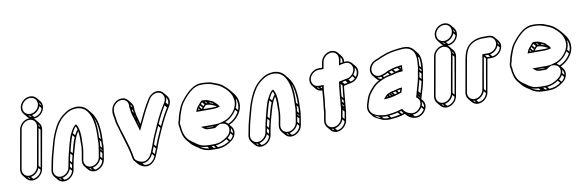

<svg xmlns="http://www.w3.org/2000/svg" viewBox="-57 -1246 5650 1866"><g transform="rotate(-10 2768.5 -313.5)"><path d="M165 -659C161 -634 167 -611 181 -594L210 -558C216 -551 223 -545 231 -540C230 -540 230 -541 229 -541C179 -541 131 -499 122 -450L54 -67C50 -42 56 -19 70 -2L99 33C113 49 133 60 158 60C208 60 256 17 265 -32L333 -415C337 -440 330 -462 317 -478L288 -514C283 -521 277 -526 269 -530H272C322 -530 369 -571 378 -621C383 -647 376 -670 362 -687L333 -722C319 -739 298 -749 272 -749C222 -749 174 -710 165 -659ZM289 -450 221 -67C214 -26 173 9 132 9C91 9 62 -26 69 -67L137 -450C144 -491 185 -526 226 -526C267 -526 296 -491 289 -450ZM317 -412 254 -50 237 -70 301 -432ZM319 -436 304 -453C305 -458 305 -462 305 -467C312 -458 317 -448 319 -436ZM250 -29C242 10 203 43 164 45L146 23C184 16 219 -14 232 -50ZM140 42C129 38 119 32 112 23C116 24 121 24 126 24ZM363 -618C354 -578 318 -547 278 -545L260 -567C298 -574 332 -602 345 -639ZM364 -642 350 -659C351 -665 351 -670 351 -675C358 -666 363 -655 364 -642ZM254 -548C242 -552 232 -559 224 -568C229 -567 234 -566 240 -566ZM334 -656C327 -614 287 -581 245 -581C202 -581 172 -616 180 -659C187 -701 228 -734 270 -734C313 -734 342 -699 334 -656Z M368 -5 379 -63C389 -121 404 -173 420 -231C438 -304 461 -362 491 -415C516 -461 550 -498 591 -523C617 -542 649 -554 688 -556C741 -556 772 -538 794 -511C845 -449 855 -347 849 -234C848 -204 850 -185 844 -152C842 -141 842 -132 840 -123L828 -51C821 -9 779 25 738 25C697 25 668 -10 675 -51L688 -123C694 -156 695 -186 695 -212C699 -283 698 -365 665 -405L660 -401C632 -384 618 -351 604 -324C580 -280 566 -204 551 -153C544 -127 536 -89 531 -63L520 -5C513 36 472 71 431 71C390 71 361 36 368 -5ZM878 -196C877 -173 878 -157 876 -135L860 -155C864 -178 864 -195 864 -213ZM879 -221 864 -239C867 -307 866 -374 851 -430C875 -376 882 -300 879 -221ZM873 -113C873 -111 872 -108 872 -106L856 -126C856 -128 857 -131 857 -133ZM869 -85 860 -34 843 -54 852 -105ZM856 -13C847 26 809 59 770 61L752 39C790 32 825 3 838 -34ZM746 58C735 54 725 48 718 39C722 40 727 40 732 40ZM631 -284C612 -242 598 -182 585 -133L567 -155C580 -202 595 -265 612 -307ZM639 -301 620 -324C633 -349 642 -371 660 -385C665 -377 669 -364 672 -352C658 -337 648 -319 639 -301ZM580 -114C575 -94 568 -67 563 -45L546 -66C550 -86 556 -113 562 -135ZM559 -25C557 -13 555 0 553 12L536 -8L542 -45ZM549 33C541 72 502 105 463 107L445 85C483 78 518 48 531 12ZM439 104C428 100 418 94 411 85C415 86 420 86 425 86ZM673 -123 660 -51C656 -26 662 -3 676 14L705 49C718 65 739 76 764 76C814 76 863 34 872 -16L884 -88C886 -97 887 -106 888 -117C894 -152 892 -172 893 -201C899 -315 889 -421 835 -486L806 -522C782 -551 748 -572 691 -572L690 -571C648 -569 613 -556 584 -535C540 -507 505 -470 478 -421C448 -366 424 -306 406 -233C390 -176 374 -122 364 -63L353 -5C349 20 355 43 369 60L398 95C412 111 432 122 457 122C507 122 556 79 565 30L575 -28C579 -53 589 -91 595 -116C618 -194 636 -282 675 -335C681 -298 682 -253 680 -210C680 -193 681 -182 679 -169C677 -158 675 -135 673 -123Z M1038 -484C1035 -467 1033 -451 1036 -429L1042 -400C1043 -393 1044 -386 1045 -377C1048 -344 1055 -333 1063 -303C1072 -267 1084 -233 1094 -198C1116 -126 1138 -56 1150 21C1151 29 1155 36 1160 42L1189 77C1202 92 1223 105 1240 111C1305 135 1356 84 1378 30C1387 5 1394 -7 1406 -40C1429 -111 1455 -163 1484 -229C1514 -295 1545 -354 1581 -411L1588 -422C1612 -463 1604 -500 1585 -523L1556 -558C1549 -566 1541 -573 1533 -577C1483 -602 1427 -565 1405 -530L1398 -519C1390 -504 1383 -496 1374 -480C1342 -424 1313 -362 1283 -299C1279 -311 1276 -325 1273 -337C1267 -364 1262 -373 1258 -392C1255 -415 1252 -429 1249 -449C1253 -474 1247 -496 1233 -513L1204 -549C1190 -565 1170 -575 1145 -575C1095 -575 1047 -533 1038 -484ZM1204 -482C1207 -460 1210 -447 1213 -423C1216 -401 1223 -392 1229 -366C1239 -327 1253 -290 1263 -252L1267 -233L1277 -253C1314 -330 1348 -406 1387 -474C1396 -489 1401 -497 1410 -513L1417 -524C1436 -554 1483 -583 1524 -563C1554 -549 1572 -507 1546 -463L1539 -452C1502 -394 1471 -335 1441 -268C1413 -202 1385 -150 1362 -78C1350 -46 1344 -34 1335 -9C1315 39 1273 82 1219 61C1200 54 1168 39 1165 17C1153 -61 1131 -132 1109 -204C1099 -239 1085 -274 1077 -309C1069 -341 1063 -350 1060 -381C1059 -390 1058 -399 1057 -406L1052 -433C1049 -453 1050 -469 1053 -484C1060 -525 1101 -560 1142 -560C1185 -560 1212 -524 1204 -482ZM1243 -385C1244 -378 1246 -373 1247 -368L1243 -373C1241 -380 1240 -386 1239 -391ZM1239 -416 1228 -429C1227 -439 1226 -447 1225 -455L1234 -444C1236 -433 1238 -424 1239 -416ZM1258 -329C1262 -312 1268 -295 1273 -278C1273 -277 1272 -277 1272 -276C1266 -295 1260 -315 1254 -334ZM1580 -438 1561 -462C1570 -479 1574 -496 1573 -511C1587 -493 1593 -467 1580 -438ZM1565 -412C1532 -359 1503 -305 1476 -245L1457 -268C1484 -329 1512 -383 1545 -436ZM1468 -228C1442 -169 1418 -120 1396 -57L1378 -80C1399 -144 1423 -192 1449 -251ZM1390 -39C1381 -16 1376 -3 1370 13L1351 -9C1358 -27 1364 -40 1372 -62ZM1343 7 1363 31C1343 77 1301 116 1249 97L1236 81C1285 85 1323 47 1343 7ZM1220 -487C1221 -492 1221 -497 1221 -502C1228 -493 1233 -482 1235 -470Z M1952 -417C1939 -418 1930 -420 1918 -420L1910 -421C1898 -414 1887 -400 1880 -391L1860 -367C1852 -357 1849 -351 1845 -340L1837 -320H2005C2013 -320 2021 -321 2027 -322C2043 -322 2052 -327 2064 -330L2073 -326L2069 -331L2070 -332L2066 -340C2056 -360 2035 -372 2021 -389C2001 -398 1979 -410 1956 -416C1952 -418 1952 -417 1952 -417ZM1801 27 1805 32C1832 51 1868 68 1917 68C1926 69 1932 69 1938 69H1980C2036 69 2080 48 2115 22C2137 8 2154 -11 2163 -35C2175 -68 2170 -96 2154 -116L2133 -142C2182 -162 2225 -204 2249 -250C2288 -330 2257 -398 2224 -438L2195 -473C2181 -489 2166 -504 2149 -518C2126 -540 2099 -551 2068 -563C2045 -572 2026 -581 1993 -583L1979 -585C1970 -586 1961 -587 1951 -587H1931C1913 -587 1894 -584 1875 -576C1827 -557 1790 -521 1757 -484L1734 -456C1714 -432 1700 -407 1688 -376C1675 -344 1663 -312 1656 -272C1647 -253 1643 -228 1650 -203C1656 -144 1667 -101 1695 -67L1724 -32C1738 -15 1756 0 1777 13ZM2044 -339C2039 -338 2034 -336 2029 -336C2022 -335 2015 -335 2007 -335H1910L1920 -348C1925 -355 1935 -366 1941 -370H1942H1945C1988 -370 2014 -353 2044 -339ZM1905 -351 1895 -339 1875 -364 1884 -375ZM1915 -364 1895 -388C1899 -393 1904 -399 1909 -403L1929 -378C1924 -373 1919 -369 1915 -364ZM2147 -34C2140 -17 2129 -3 2114 7L2094 -18C2108 -28 2120 -42 2128 -58ZM2153 -53 2135 -75C2139 -86 2141 -97 2141 -107C2152 -93 2157 -75 2153 -53ZM2100 16C2069 37 2033 53 1986 54L1969 33C2014 29 2049 12 2080 -9ZM1965 54H1944L1927 34H1948ZM1901 52C1866 48 1837 35 1816 20L1815 19C1835 27 1858 32 1885 32ZM2244 -370C2253 -340 2255 -303 2241 -267L2222 -290C2236 -321 2240 -352 2237 -380ZM2098 -175C2145 -192 2187 -232 2213 -275L2233 -251C2210 -209 2168 -169 2123 -153C2116 -162 2105 -167 2098 -175ZM1891 18C1846 18 1812 3 1787 -15C1783 -18 1778 -22 1774 -25L1758 -36C1707 -67 1680 -106 1669 -172C1668 -186 1666 -195 1665 -209C1658 -231 1663 -253 1671 -270C1678 -310 1689 -339 1702 -372C1713 -402 1726 -425 1745 -448L1768 -476C1800 -512 1834 -545 1878 -562C1895 -569 1912 -572 1928 -572H1948C1957 -572 1966 -572 1975 -571L1988 -569C2017 -566 2036 -558 2060 -549C2091 -537 2116 -527 2138 -506C2155 -493 2169 -479 2182 -463C2212 -426 2242 -363 2206 -290C2181 -243 2135 -199 2084 -185C2077 -183 2070 -181 2062 -179L2035 -172C2017 -170 1999 -169 1978 -169H1857L1875 -155C1887 -146 1897 -135 1922 -135C1929 -134 1935 -134 1939 -134H1980C1985 -134 1990 -135 1995 -136L1996 -138C2004 -143 2011 -148 2017 -152L2045 -165L2061 -164C2108 -163 2139 -124 2120 -74C2112 -53 2098 -37 2079 -25C2046 -1 2006 19 1954 19H1912C1907 19 1899 19 1891 18ZM1993 -153V-154H1995ZM1926 -150H1925C1916 -150 1911 -151 1905 -154H1972L1976 -149H1941C1938 -149 1933 -149 1926 -150ZM1976 -392C1988 -387 1998 -382 2010 -377L2016 -369C2006 -373 1994 -378 1985 -380ZM1864 -335 1860 -340C1862 -344 1864 -348 1865 -351L1877 -335ZM1935 -404C1938 -404 1942 -403 1944 -403L1959 -385H1950Z M2312 -5 2323 -63C2333 -121 2348 -173 2364 -231C2382 -304 2405 -362 2435 -415C2460 -461 2494 -498 2535 -523C2561 -542 2593 -554 2632 -556C2685 -556 2716 -538 2738 -511C2789 -449 2799 -347 2793 -234C2792 -204 2794 -185 2788 -152C2786 -141 2786 -132 2784 -123L2772 -51C2765 -9 2723 25 2682 25C2641 25 2612 -10 2619 -51L2632 -123C2638 -156 2639 -186 2639 -212C2643 -283 2642 -365 2609 -405L2604 -401C2576 -384 2562 -351 2548 -324C2524 -280 2510 -204 2495 -153C2488 -127 2480 -89 2475 -63L2464 -5C2457 36 2416 71 2375 71C2334 71 2305 36 2312 -5ZM2822 -196C2821 -173 2822 -157 2820 -135L2804 -155C2808 -178 2808 -195 2808 -213ZM2823 -221 2808 -239C2811 -307 2810 -374 2795 -430C2819 -376 2826 -300 2823 -221ZM2817 -113C2817 -111 2816 -108 2816 -106L2800 -126C2800 -128 2801 -131 2801 -133ZM2813 -85 2804 -34 2787 -54 2796 -105ZM2800 -13C2791 26 2753 59 2714 61L2696 39C2734 32 2769 3 2782 -34ZM2690 58C2679 54 2669 48 2662 39C2666 40 2671 40 2676 40ZM2575 -284C2556 -242 2542 -182 2529 -133L2511 -155C2524 -202 2539 -265 2556 -307ZM2583 -301 2564 -324C2577 -349 2586 -371 2604 -385C2609 -377 2613 -364 2616 -352C2602 -337 2592 -319 2583 -301ZM2524 -114C2519 -94 2512 -67 2507 -45L2490 -66C2494 -86 2500 -113 2506 -135ZM2503 -25C2501 -13 2499 0 2497 12L2480 -8L2486 -45ZM2493 33C2485 72 2446 105 2407 107L2389 85C2427 78 2462 48 2475 12ZM2383 104C2372 100 2362 94 2355 85C2359 86 2364 86 2369 86ZM2617 -123 2604 -51C2600 -26 2606 -3 2620 14L2649 49C2662 65 2683 76 2708 76C2758 76 2807 34 2816 -16L2828 -88C2830 -97 2831 -106 2832 -117C2838 -152 2836 -172 2837 -201C2843 -315 2833 -421 2779 -486L2750 -522C2726 -551 2692 -572 2635 -572L2634 -571C2592 -569 2557 -556 2528 -535C2484 -507 2449 -470 2422 -421C2392 -366 2368 -306 2350 -233C2334 -176 2318 -122 2308 -63L2297 -5C2293 20 2299 43 2313 60L2342 95C2356 111 2376 122 2401 122C2451 122 2500 79 2509 30L2519 -28C2523 -53 2533 -91 2539 -116C2562 -194 2580 -282 2619 -335C2625 -298 2626 -253 2624 -210C2624 -193 2625 -182 2623 -169C2621 -158 2619 -135 2617 -123Z M3292 -584 3282 -524 3292 -527C3304 -530 3315 -533 3326 -534L3339 -536C3402 -545 3441 -471 3388 -414C3372 -397 3354 -387 3334 -384L3322 -383C3305 -380 3286 -375 3272 -372C3267 -372 3260 -370 3255 -369C3246 -316 3243 -268 3238 -219C3235 -186 3235 -167 3230 -136C3230 -127 3230 -118 3229 -111L3213 -19C3206 22 3165 57 3124 57C3083 57 3054 22 3061 -19L3075 -100C3079 -123 3077 -145 3081 -167C3093 -233 3090 -296 3102 -363H3052C3011 -363 2982 -399 2989 -440C2996 -481 3037 -516 3079 -516H3128L3140 -584C3147 -625 3189 -660 3230 -660C3271 -660 3299 -625 3292 -584ZM3066 -167C3062 -144 3063 -119 3060 -100L3046 -19C3042 6 3048 28 3062 45L3091 80C3105 97 3125 108 3150 108C3199 108 3248 65 3257 16L3273 -76C3274 -84 3274 -92 3274 -102C3276 -112 3277 -124 3277 -133C3280 -150 3280 -167 3282 -185C3287 -232 3288 -272 3296 -321H3299H3300C3317 -325 3333 -330 3350 -333L3362 -334C3387 -339 3409 -349 3428 -370C3465 -410 3464 -460 3440 -490L3410 -525C3394 -544 3369 -555 3337 -550C3341 -574 3334 -596 3321 -612L3292 -648C3278 -665 3257 -675 3232 -675C3182 -675 3134 -633 3125 -584L3116 -531H3082C3032 -531 2983 -490 2974 -440C2970 -415 2976 -393 2990 -376L3019 -340C3033 -323 3054 -313 3079 -313H3080C3075 -265 3074 -213 3066 -167ZM3412 -374C3398 -361 3384 -353 3367 -350L3348 -373C3364 -378 3379 -387 3392 -399ZM3423 -386 3403 -411C3421 -433 3429 -456 3428 -478C3447 -455 3447 -418 3423 -386ZM3336 -345C3325 -342 3313 -339 3304 -337L3285 -360C3296 -363 3306 -366 3317 -368ZM3282 -325C3275 -282 3273 -243 3269 -204L3254 -223C3258 -265 3260 -302 3266 -345ZM3267 -181C3266 -172 3266 -163 3265 -156L3249 -175C3250 -183 3251 -192 3252 -200ZM3259 -98V-97L3244 -114V-115ZM3261 -120 3245 -140C3245 -143 3246 -145 3246 -148L3262 -129C3262 -126 3261 -123 3261 -120ZM3258 -73 3245 -2 3228 -22 3241 -93ZM3241 19C3233 57 3195 91 3156 93L3138 71C3176 64 3210 34 3223 -2ZM3132 90C3121 86 3111 80 3104 71C3108 72 3113 72 3118 72ZM3061 -331C3050 -335 3039 -341 3032 -350C3037 -349 3041 -349 3046 -349ZM3321 -548C3314 -547 3308 -546 3300 -544L3307 -584C3308 -590 3309 -595 3309 -601C3320 -587 3325 -569 3321 -548ZM3068 -348H3084C3083 -343 3083 -337 3082 -331Z M3702 -127C3719 -127 3739 -132 3752 -136L3770 -140C3792 -147 3812 -151 3834 -160C3839 -176 3844 -192 3848 -207L3839 -206C3815 -206 3799 -199 3782 -194C3759 -190 3733 -186 3715 -176L3695 -167C3683 -158 3673 -145 3665 -135L3655 -124H3671C3682 -125 3693 -126 3702 -127ZM3915 -574H3934C3969 -574 3996 -559 4014 -538C4043 -503 4042 -447 4035 -381C4034 -368 4032 -357 4029 -345L4016 -272C4008 -227 3992 -182 3981 -141L3976 -120C3974 -112 3971 -105 3969 -98L3967 -88C3991 -72 4009 -43 3991 -1C3977 32 3931 68 3889 54C3852 46 3827 26 3812 -3C3810 -2 3807 0 3805 0H3804L3768 11C3736 19 3700 25 3662 28C3635 31 3610 26 3588 21C3525 10 3474 -30 3502 -109C3512 -140 3520 -170 3534 -192C3563 -235 3601 -280 3649 -302L3668 -311C3695 -324 3719 -333 3752 -338C3790 -344 3827 -360 3866 -360H3880L3882 -370C3883 -389 3884 -405 3884 -422C3867 -420 3856 -419 3842 -416C3819 -416 3796 -407 3780 -403C3765 -400 3751 -393 3736 -388C3717 -376 3691 -366 3668 -360C3604 -343 3557 -410 3603 -471C3620 -493 3640 -503 3668 -511C3685 -519 3700 -528 3715 -532C3732 -537 3746 -545 3761 -549C3787 -557 3822 -565 3852 -568C3870 -569 3895 -574 3915 -574ZM3831 51 3841 63C3858 84 3882 98 3912 104C3964 118 4017 80 4034 38C4050 2 4042 -28 4026 -48L4013 -63C4015 -69 4017 -76 4019 -83L4025 -104C4036 -144 4053 -190 4061 -237L4073 -309C4076 -321 4078 -334 4079 -347C4087 -416 4086 -476 4055 -513L4026 -549C4006 -573 3976 -589 3937 -589H3918C3896 -589 3871 -584 3853 -582C3822 -579 3786 -571 3759 -563C3742 -558 3727 -550 3713 -546C3695 -541 3681 -533 3665 -525C3637 -516 3611 -506 3591 -479C3561 -439 3564 -396 3586 -369L3615 -334C3622 -326 3631 -319 3641 -314C3611 -300 3584 -277 3562 -252C3547 -235 3533 -219 3521 -198C3505 -173 3497 -141 3487 -111C3472 -67 3479 -33 3499 -8L3528 28C3535 36 3611 71 3611 71C3633 76 3661 81 3690 78C3728 75 3766 70 3799 61ZM3855 -380C3840 -378 3826 -372 3814 -369L3794 -392C3808 -396 3824 -400 3837 -401ZM3797 -364C3788 -361 3778 -358 3769 -356L3751 -378C3760 -381 3769 -384 3777 -387ZM4063 -463C4068 -436 4069 -402 4066 -366L4050 -385C4053 -417 4054 -448 4052 -476ZM4064 -343C4064 -338 4063 -332 4062 -327L4045 -348L4048 -363ZM4058 -307 4049 -255 4032 -275 4041 -327ZM4045 -234C4038 -196 4025 -157 4015 -121L3997 -143C4006 -177 4019 -215 4028 -254ZM4010 -102 4009 -100 3991 -122 3992 -123ZM4004 -81C4004 -80 4003 -78 4003 -77L3985 -100C3985 -101 3986 -102 3986 -103ZM4018 39C4002 71 3960 100 3920 90L3905 71C3944 71 3981 46 3999 15ZM4025 21 4007 -1C4012 -14 4013 -26 4013 -37C4025 -23 4031 -3 4025 21ZM3878 74C3873 71 3868 67 3864 63C3867 64 3869 65 3872 66ZM3784 49C3757 55 3726 60 3695 63L3677 41C3708 38 3738 33 3765 26ZM3802 45 3782 22 3800 16 3819 40ZM3675 64C3655 64 3636 61 3619 57L3606 40C3622 43 3640 45 3658 43ZM3593 50C3570 43 3552 31 3539 15C3556 23 3573 31 3579 34ZM3810 -166 3796 -183C3807 -186 3816 -190 3828 -191C3826 -185 3824 -178 3822 -170C3818 -168 3814 -167 3810 -166ZM3793 -161C3785 -159 3777 -156 3768 -154L3752 -174C3761 -176 3770 -177 3778 -179ZM3721 -143 3709 -158 3715 -161 3728 -144C3725 -143 3724 -143 3721 -143ZM3746 -149 3730 -168C3731 -168 3733 -170 3734 -170L3750 -150C3749 -150 3747 -149 3746 -149ZM3699 -141C3695 -141 3690 -140 3686 -140C3688 -142 3690 -145 3693 -148ZM3693 -337 3683 -349C3701 -354 3718 -361 3735 -371L3751 -352C3729 -348 3711 -344 3693 -337ZM3677 -331C3672 -329 3667 -326 3662 -324C3648 -327 3636 -334 3628 -344C3639 -342 3653 -342 3666 -345ZM3856 -404C3860 -405 3863 -405 3869 -406C3869 -401 3868 -395 3868 -390Z M4250 -659C4246 -634 4252 -611 4266 -594L4295 -558C4301 -551 4308 -545 4316 -540C4315 -540 4315 -541 4314 -541C4264 -541 4216 -499 4207 -450L4139 -67C4135 -42 4141 -19 4155 -2L4184 33C4198 49 4218 60 4243 60C4293 60 4341 17 4350 -32L4418 -415C4422 -440 4415 -462 4402 -478L4373 -514C4368 -521 4362 -526 4354 -530H4357C4407 -530 4454 -571 4463 -621C4468 -647 4461 -670 4447 -687L4418 -722C4404 -739 4383 -749 4357 -749C4307 -749 4259 -710 4250 -659ZM4374 -450 4306 -67C4299 -26 4258 9 4217 9C4176 9 4147 -26 4154 -67L4222 -450C4229 -491 4270 -526 4311 -526C4352 -526 4381 -491 4374 -450ZM4402 -412 4339 -50 4322 -70 4386 -432ZM4404 -436 4389 -453C4390 -458 4390 -462 4390 -467C4397 -458 4402 -448 4404 -436ZM4335 -29C4327 10 4288 43 4249 45L4231 23C4269 16 4304 -14 4317 -50ZM4225 42C4214 38 4204 32 4197 23C4201 24 4206 24 4211 24ZM4448 -618C4439 -578 4403 -547 4363 -545L4345 -567C4383 -574 4417 -602 4430 -639ZM4449 -642 4435 -659C4436 -665 4436 -670 4436 -675C4443 -666 4448 -655 4449 -642ZM4339 -548C4327 -552 4317 -559 4309 -568C4314 -567 4319 -566 4325 -566ZM4419 -656C4412 -614 4372 -581 4330 -581C4287 -581 4257 -616 4265 -659C4272 -701 4313 -734 4355 -734C4398 -734 4427 -699 4419 -656Z M4660 -550C4597 -538 4545 -501 4522 -439L4513 -414C4510 -403 4507 -391 4504 -376L4446 -50C4442 -25 4448 -2 4462 15L4491 50C4505 66 4525 77 4550 77C4600 77 4648 35 4657 -15L4714 -338H4759C4808 -338 4857 -380 4866 -429C4870 -454 4864 -476 4850 -493L4821 -528C4807 -545 4787 -555 4762 -555H4700C4689 -555 4675 -553 4660 -550ZM4461 -50 4519 -376C4524 -403 4528 -416 4536 -437C4557 -492 4602 -525 4661 -536C4675 -539 4687 -540 4697 -540H4759C4800 -540 4829 -505 4822 -464C4815 -423 4774 -389 4733 -389H4673L4613 -50C4606 -8 4566 26 4524 26C4482 26 4454 -8 4461 -50ZM4851 -426C4843 -388 4804 -355 4765 -353L4747 -375C4785 -382 4819 -411 4833 -447ZM4852 -450 4838 -467C4839 -472 4839 -476 4839 -481C4846 -472 4850 -462 4852 -450ZM4744 -353H4713L4696 -374H4727ZM4700 -343 4646 -33 4629 -53 4683 -363ZM4642 -12C4633 28 4596 60 4556 62L4538 40C4576 33 4611 4 4624 -33ZM4532 59C4520 55 4511 49 4504 40C4509 41 4513 41 4518 41Z M5222 -417C5209 -418 5200 -420 5188 -420L5180 -421C5168 -414 5157 -400 5150 -391L5130 -367C5122 -357 5119 -351 5115 -340L5107 -320H5275C5283 -320 5291 -321 5297 -322C5313 -322 5322 -327 5334 -330L5343 -326L5339 -331L5340 -332L5336 -340C5326 -360 5305 -372 5291 -389C5271 -398 5249 -410 5226 -416C5222 -418 5222 -417 5222 -417ZM5071 27 5075 32C5102 51 5138 68 5187 68C5196 69 5202 69 5208 69H5250C5306 69 5350 48 5385 22C5407 8 5424 -11 5433 -35C5445 -68 5440 -96 5424 -116L5403 -142C5452 -162 5495 -204 5519 -250C5558 -330 5527 -398 5494 -438L5465 -473C5451 -489 5436 -504 5419 -518C5396 -540 5369 -551 5338 -563C5315 -572 5296 -581 5263 -583L5249 -585C5240 -586 5231 -587 5221 -587H5201C5183 -587 5164 -584 5145 -576C5097 -557 5060 -521 5027 -484L5004 -456C4984 -432 4970 -407 4958 -376C4945 -344 4933 -312 4926 -272C4917 -253 4913 -228 4920 -203C4926 -144 4937 -101 4965 -67L4994 -32C5008 -15 5026 0 5047 13ZM5314 -339C5309 -338 5304 -336 5299 -336C5292 -335 5285 -335 5277 -335H5180L5190 -348C5195 -355 5205 -366 5211 -370H5212H5215C5258 -370 5284 -353 5314 -339ZM5175 -351 5165 -339 5145 -364 5154 -375ZM5185 -364 5165 -388C5169 -393 5174 -399 5179 -403L5199 -378C5194 -373 5189 -369 5185 -364ZM5417 -34C5410 -17 5399 -3 5384 7L5364 -18C5378 -28 5390 -42 5398 -58ZM5423 -53 5405 -75C5409 -86 5411 -97 5411 -107C5422 -93 5427 -75 5423 -53ZM5370 16C5339 37 5303 53 5256 54L5239 33C5284 29 5319 12 5350 -9ZM5235 54H5214L5197 34H5218ZM5171 52C5136 48 5107 35 5086 20L5085 19C5105 27 5128 32 5155 32ZM5514 -370C5523 -340 5525 -303 5511 -267L5492 -290C5506 -321 5510 -352 5507 -380ZM5368 -175C5415 -192 5457 -232 5483 -275L5503 -251C5480 -209 5438 -169 5393 -153C5386 -162 5375 -167 5368 -175ZM5161 18C5116 18 5082 3 5057 -15C5053 -18 5048 -22 5044 -25L5028 -36C4977 -67 4950 -106 4939 -172C4938 -186 4936 -195 4935 -209C4928 -231 4933 -253 4941 -270C4948 -310 4959 -339 4972 -372C4983 -402 4996 -425 5015 -448L5038 -476C5070 -512 5104 -545 5148 -562C5165 -569 5182 -572 5198 -572H5218C5227 -572 5236 -572 5245 -571L5258 -569C5287 -566 5306 -558 5330 -549C5361 -537 5386 -527 5408 -506C5425 -493 5439 -479 5452 -463C5482 -426 5512 -363 5476 -290C5451 -243 5405 -199 5354 -185C5347 -183 5340 -181 5332 -179L5305 -172C5287 -170 5269 -169 5248 -169H5127L5145 -155C5157 -146 5167 -135 5192 -135C5199 -134 5205 -134 5209 -134H5250C5255 -134 5260 -135 5265 -136L5266 -138C5274 -143 5281 -148 5287 -152L5315 -165L5331 -164C5378 -163 5409 -124 5390 -74C5382 -53 5368 -37 5349 -25C5316 -1 5276 19 5224 19H5182C5177 19 5169 19 5161 18ZM5263 -153V-154H5265ZM5196 -150H5195C5186 -150 5181 -151 5175 -154H5242L5246 -149H5211C5208 -149 5203 -149 5196 -150ZM5246 -392C5258 -387 5268 -382 5280 -377L5286 -369C5276 -373 5264 -378 5255 -380ZM5134 -335 5130 -340C5132 -344 5134 -348 5135 -351L5147 -335ZM5205 -404C5208 -404 5212 -403 5214 -403L5229 -385H5220Z"/></g></svg>

Font: Blanket
Style: Ugh
Weight: 900
Foundry: Cannot Into Space Fonts
Version: Version 0.9